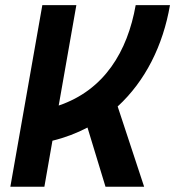

<svg xmlns="http://www.w3.org/2000/svg" viewBox="-20 -713 669 733"><path d="M19.5 0H149.4L180.2 -175.8C228.5 -187.5 272.9 -204.6 314 -226.1L382.8 0H530.3L429.2 -306.6C534.7 -403.3 602.5 -539.6 628.9 -693.4H498C466.8 -516.6 378.4 -369.1 204.1 -310.1L271.5 -693.4H141.6Z"/></svg>

Font: Cascadia Mono PL
Style: Bold Italic
Weight: 700
Italic angle: -10°
Monospace: yes
Designer: Aaron Bell
Foundry: Saja Typeworks
Version: Version 2404.023